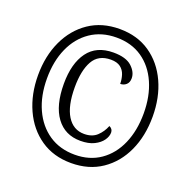

<svg xmlns="http://www.w3.org/2000/svg" viewBox="-130 -852 981 989"><g transform="rotate(20 361.0 -357.5)"><path d="M361 10Q264 10 193.5 -38.5Q123 -87 85 -170.5Q47 -254 47 -358Q47 -463 85.5 -546Q124 -629 194.5 -677Q265 -725 362 -725Q459 -725 529 -677Q599 -629 637 -546Q675 -463 675 -358Q675 -252 637 -169Q599 -86 528.5 -38Q458 10 361 10ZM364 -37Q445 -37 504 -78Q563 -119 594.5 -191.5Q626 -264 626 -358Q626 -452 594 -524.5Q562 -597 503 -637.5Q444 -678 362 -678Q280 -678 220 -637Q160 -596 128 -524Q96 -452 96 -358Q96 -263 129 -190.5Q162 -118 222 -77.5Q282 -37 364 -37ZM367 -114Q282 -114 234.5 -178.5Q187 -243 187 -362Q187 -473 233.5 -536.5Q280 -600 373 -600Q442 -600 474 -570.5Q506 -541 506 -507Q506 -484 492.5 -472Q479 -460 460 -460Q460 -485 452.5 -508.5Q445 -532 426 -546.5Q407 -561 373 -561Q305 -561 275.5 -508.5Q246 -456 246 -364Q246 -262 279.5 -208Q313 -154 373 -154Q417 -154 443 -178.5Q469 -203 482 -237Q502 -228 502 -208Q502 -187 487 -165.5Q472 -144 442 -129Q412 -114 367 -114Z"/></g></svg>

Font: Noto Serif Armenian Condensed
Style: Regular
Weight: 400
Width: 3
Designer: Monotype Design Team
Foundry: Monotype Imaging Inc.
Version: Version 2.008; ttfautohint (v1.8.4.7-5d5b)